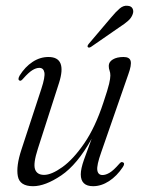

<svg xmlns="http://www.w3.org/2000/svg" viewBox="-20 -634 488 662"><path d="M403 -74.5Q412.5 -71.5 403.5 -58Q383 -27 356 -9.5Q329 8 301 8Q258.5 8 258.5 -33Q258.5 -52 269.5 -83.2Q280.5 -114.5 296 -155.5Q246.5 -66.5 191.2 -29.2Q136 8 94 8Q48 8 41.5 -26.5Q35 -61 54 -118.5L122.5 -327.5Q136 -368.5 133 -384.2Q130 -400 115.5 -400Q104.5 -400 91.5 -392Q78.5 -384 60 -363Q52 -353.5 48 -356Q39.5 -359 48 -374Q66.5 -403.5 92.2 -420.5Q118 -437.5 147 -437.5Q212 -437.5 183.5 -348L110.5 -121Q94 -70 100.8 -50.5Q107.5 -31 132 -31Q157.5 -31 195 -57.8Q232.5 -84.5 270.5 -139.8Q308.5 -195 336.5 -280.5Q352 -326.5 356.2 -345Q360.5 -363.5 360.5 -373.5Q360.5 -383.5 357.8 -390.5Q355 -397.5 355 -407Q355 -420.5 369 -429Q383 -437.5 406 -437.5Q427 -437.5 430.5 -423.5Q434 -409.5 422.5 -378L329 -109Q313 -64 315.5 -47.2Q318 -30.5 333.5 -30.5Q344.5 -30.5 358 -38.5Q371.5 -46.5 391.5 -69.5Q398.5 -77.5 403 -74.5ZM362.5 -573Q379.5 -593.5 392.8 -604.8Q406 -616 420.5 -614Q433 -613 437.2 -604.2Q441.5 -595.5 437.5 -585Q433 -572 421.2 -561.8Q409.5 -551.5 393 -541L294 -472.5Q286 -467.5 282.5 -472Q280 -476 287 -484Z"/></svg>

Font: Fraunces 144pt S050 Light
Style: Italic
Weight: 300
Italic angle: -16°
Version: Version 1.000; ttfautohint (v1.8.3)